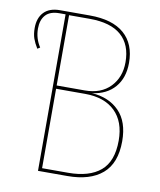

<svg xmlns="http://www.w3.org/2000/svg" viewBox="-78 -744 674 807"><g transform="rotate(10 258.5 -340.5)"><path d="M466 -184Q466 -90 413.5 -45Q361 0 264 0H139V-668H113Q73 -668 54 -647Q35 -626 35 -589Q35 -547 58 -512L47 -505Q34 -526 27.5 -544.5Q21 -563 21 -589Q21 -632 44.5 -656.5Q68 -681 113 -681H240Q337 -681 387 -637.5Q437 -594 437 -513Q437 -449 402.5 -409Q368 -369 306 -361Q379 -356 422.5 -311.5Q466 -267 466 -184ZM154 -667V-367H274Q343 -367 382.5 -408Q422 -449 422 -513Q422 -588 377 -627.5Q332 -667 242 -667ZM451 -184Q451 -265 405.5 -309Q360 -353 278 -353H154V-14H265Q355 -14 403 -54.5Q451 -95 451 -184Z"/></g></svg>

Font: Fira Sans Compressed Hair
Style: Regular
Weight: 100
Width: 1
Designer: bBox Type GmbH & Carrois Corporate GbR & Edenspiekermann AG
Foundry: bBox Type GmbH & Carrois Corporate GbR & Edenspiekermann AG
Version: Version 4.301